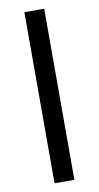

<svg xmlns="http://www.w3.org/2000/svg" viewBox="-87 -800 432 840"><g transform="rotate(-10 129.0 -380.0)"><path d="M173 0H85V-760H173Z"/></g></svg>

Font: Noto Sans NKo Unjoined
Style: Regular
Weight: 400
Designer: Monotype Design Team
Foundry: Monotype Imaging Inc.
Version: Version 2.004